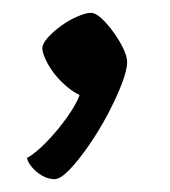

<svg xmlns="http://www.w3.org/2000/svg" viewBox="-20 -152 264 299"><path d="M65 127Q55 127 45.5 121.5Q36 116 29.5 108Q23 100 22 94Q35 87 52.5 69Q70 51 84.5 30.5Q99 10 104 -4Q91 -10 77 -23.5Q63 -37 54.5 -52.5Q46 -68 46 -77Q46 -84 54.5 -93.5Q63 -103 75.5 -112Q88 -121 101 -126.5Q114 -132 121 -132Q129 -132 138.5 -123Q148 -114 157 -101.5Q166 -89 172 -76.5Q178 -64 178 -55Q178 -43 169.5 -21Q161 1 147.5 26.5Q134 52 118 75Q102 98 88 112.5Q74 127 65 127Z"/></svg>

Font: Texturina 12pt
Style: Regular
Weight: 400
Designer: Guillermo Torres Carreño
Foundry: Omnibus-Type
Version: Version 1.002